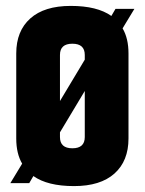

<svg xmlns="http://www.w3.org/2000/svg" viewBox="-20 -620 490 650"><path d="M415 -439V-151Q415 -75 367.5 -32.5Q320 10 230.5 10Q141 10 93 -24L79 0H15L55 -66Q35 -100 35 -151V-439Q35 -515 82.5 -557.5Q130 -600 219.5 -600Q309 -600 357 -566L371 -590H435L395 -524Q415 -490 415 -439ZM183 -434V-278L267 -418V-434Q267 -472 225 -472Q183 -472 183 -434ZM267 -156V-312L183 -172V-156Q183 -118 225 -118Q267 -118 267 -156Z"/></svg>

Font: Khand
Style: Bold
Weight: 700
Designer: Devanagari: Sanchit Sawaria, Jyotish Sonowal; Latin: Satya Rajpurohit
Foundry: Indian Type Foundry
Version: Version 1.101;PS 1.0;hotconv 1.0.78;makeotf.lib2.5.61930; tt